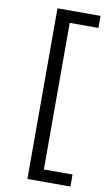

<svg xmlns="http://www.w3.org/2000/svg" viewBox="-104 -815 621 1068"><g transform="rotate(10 207.0 -281.0)"><path d="M131 -763H374V-695H212V133H374V201H131Z"/></g></svg>

Font: Stick
Style: Regular
Weight: 400
Designer: Fontworks Inc.
Foundry: Fontworks Inc.
Version: Version 1.100